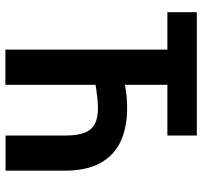

<svg xmlns="http://www.w3.org/2000/svg" viewBox="-39 -712 751 713"><g transform="rotate(90 336.5 -355.5)"><path d="M613.8 -0.5H483.4V-219.7Q483.4 -268.6 472.4 -295.2Q461.4 -321.8 439 -332.8Q416.5 -343.8 381.8 -343.8Q366.2 -343.8 346.4 -341.8Q326.7 -339.8 306.2 -336.7Q285.6 -333.5 267.1 -328.9Q248.5 -324.2 235.8 -318.8V-427.7Q249 -433.1 267.1 -437.7Q285.2 -442.4 305.2 -445.8Q325.2 -449.2 345.2 -450.7Q365.2 -452.1 381.8 -452.1Q452.6 -452.1 504.6 -428.2Q556.6 -404.3 585.2 -353Q613.8 -301.8 613.8 -219.7ZM294.9 -710.9V0H164.1V-710.9ZM483.4 -710.9V-601.6H25.4V-710.9Z"/></g></svg>

Font: Roboto Condensed SemiBold
Style: Regular
Weight: 600
Designer: Christian Robertson
Foundry: Google
Version: Version 3.008; 2023